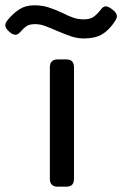

<svg xmlns="http://www.w3.org/2000/svg" viewBox="-107 -704 461 724"><path d="M107 -588Q80 -600 61.5 -606.5Q43 -613 26 -613Q6 -613 -5 -606.5Q-16 -600 -33 -581Q-40 -573 -49 -573Q-61 -573 -76 -588Q-87 -599 -87 -609Q-87 -618 -77 -630Q-56 -655 -33 -669.5Q-10 -684 22 -684Q51 -684 75 -676.5Q99 -669 129 -655Q152 -643 170.5 -637Q189 -631 209 -631Q230 -631 243.5 -639Q257 -647 274 -669Q282 -680 292 -680Q302 -680 317 -668Q334 -655 334 -643Q334 -636 326 -623Q303 -589 277 -574Q251 -559 209 -559Q185 -559 162.5 -566.5Q140 -574 107 -588ZM81 -30V-450Q81 -480 111 -480H142Q158 -480 165 -472.5Q172 -465 172 -450V-30Q172 -15 165 -7.5Q158 0 142 0H111Q81 0 81 -30Z"/></svg>

Font: Mitr Light
Style: Regular
Weight: 300
Designer: Thanarat Vachiruckul
Foundry: Cadson Demak
Version: Version 1.002